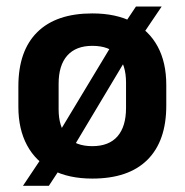

<svg xmlns="http://www.w3.org/2000/svg" viewBox="-20 -546 578 601"><path d="M269 13Q195.5 13 143.8 -13.8Q92 -40.5 64.8 -91Q37.5 -141.5 37.5 -211.5V-276Q37.5 -387 96.8 -445.5Q156 -504 269 -504Q343 -504 394.8 -477.2Q446.5 -450.5 473.5 -400.5Q500.5 -350.5 500.5 -280V-215.5Q500.5 -104.5 441.5 -45.8Q382.5 13 269 13ZM52 35.5 123.5 -71.5 151.5 -109 345 -430 363.5 -462.5 405.5 -525.5H486L417 -423.5L390 -386.5L198.5 -66.5L179 -34.5L133 35.5ZM269 -88.5Q321 -88.5 347.8 -119.2Q374.5 -150 374.5 -208V-287.5Q374.5 -342.5 348.5 -372.5Q322.5 -402.5 269 -402.5Q217.5 -402.5 190.5 -372Q163.5 -341.5 163.5 -284V-204Q163.5 -149 189.8 -118.8Q216 -88.5 269 -88.5Z"/></svg>

Font: Anek Tamil Medium SemiBold
Style: Regular
Weight: 600
Version: Version 1.003